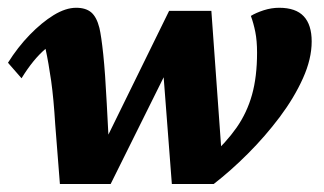

<svg xmlns="http://www.w3.org/2000/svg" viewBox="-24 -460 818 484"><path d="M127 3.9 115.2 -146.5Q111.3 -210.9 105 -255.9Q98.6 -300.8 90.8 -336.9Q59.6 -310.5 30.3 -262.7L-3.9 -301.8Q20.5 -340.8 50.8 -372.1Q81.1 -403.3 111.3 -421.9Q141.6 -440.4 168 -440.4Q192.4 -440.4 206.1 -428.7Q219.7 -417 226.6 -389.6Q231.4 -369.1 236.3 -322.8Q241.2 -276.4 245.1 -199.2L252 -68.4H223.6L402.3 -432.6H508.8L535.2 -65.4L504.9 -63.5Q545.9 -100.6 572.3 -138.2Q598.6 -175.8 611.3 -221.2Q624 -266.6 624 -327.1Q624 -357.4 619.6 -379.4Q615.2 -401.4 608.4 -419.9Q621.1 -427.7 640.6 -434.1Q660.2 -440.4 679.7 -440.4Q721.7 -440.4 741.7 -418.9Q761.7 -397.5 761.7 -355.5Q761.7 -311.5 739.7 -262.7Q717.8 -213.9 681.2 -165Q644.5 -116.2 601.1 -72.8Q557.6 -29.3 514.6 3.9H409.2L385.7 -302.7H407.2L254.9 3.9Z"/></svg>

Font: Crimson Pro ExtraBold
Style: Italic
Weight: 800
Italic angle: -12°
Designer: Jacques Le Bailly
Foundry: Baron von Fonthausen
Version: Version 1.003